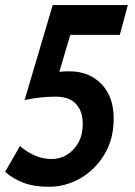

<svg xmlns="http://www.w3.org/2000/svg" viewBox="-52 -720 532 754"><path d="M140 13.5Q82 13.5 40.8 -2Q-0.5 -17.5 -32 -45L26.5 -146.5Q53.5 -123 85 -109.2Q116.5 -95.5 151.5 -95.5Q183.5 -95.5 211 -112.2Q238.5 -129 255.8 -160Q273 -191 273 -233.5Q273 -283.5 246.2 -312Q219.5 -340.5 165.5 -340.5Q139.5 -340.5 107.5 -337.2Q75.5 -334 44.5 -327L155 -700H450L418.5 -583H224L181 -438Q199 -440 220 -440Q298 -440 346.2 -390.2Q394.5 -340.5 394.5 -254Q394.5 -174 358.2 -113.8Q322 -53.5 263.8 -20Q205.5 13.5 140 13.5Z"/></svg>

Font: Cabin Condensed
Style: Bold Italic
Weight: 700
Width: 3
Italic angle: -10°
Designer: Pablo Impallari
Foundry: Pablo Impallari. http://www.impallari.com Igino Marini. http://www.ikern.com
Version: Version 3.001; ttfautohint (v1.8.3)